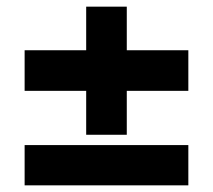

<svg xmlns="http://www.w3.org/2000/svg" viewBox="-20 -557 640 577"><path d="M546 -406V-284H361V-152H239V-284H54V-406H239V-537H361V-406ZM54 -121H546V0H54Z"/></svg>

Font: Muli Black
Style: Regular
Weight: 900
Designer: Vernon Adams
Foundry: Vernon Adams
Version: Version 2.001